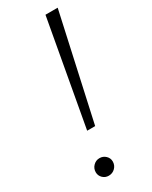

<svg xmlns="http://www.w3.org/2000/svg" viewBox="-186 -743 625 790"><g transform="rotate(-30 126.0 -348.0)"><path d="M95 -201 185 -700H243L133 -201ZM80 4Q63 4 51.5 -7.5Q40 -19 40 -35Q40 -53 52.5 -65.5Q65 -78 82 -78Q99 -78 111 -66.5Q123 -55 123 -39Q123 -21 110.5 -8.5Q98 4 80 4Z"/></g></svg>

Font: Montserrat Light
Style: Italic
Weight: 300
Italic angle: -11.3°
Designer: Julieta Ulanovsky
Foundry: Julieta Ulanovsky
Version: Version 9.000; ttfautohint (v1.8.4.7-5d5b)